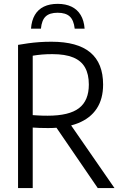

<svg xmlns="http://www.w3.org/2000/svg" viewBox="-20 -961 620 981"><path d="M72.2 0V-731.7Q97.7 -736.2 124.6 -739.9Q151.5 -743.6 180.6 -745.7Q209.8 -747.8 242.8 -747.8Q376 -747.8 441.4 -693Q506.8 -638.3 506.8 -529Q506.8 -455.6 474.2 -406.2Q441.7 -356.9 379.1 -331.8Q316.5 -306.7 225.9 -306.7Q200 -306.7 182 -307.4Q164 -308.1 147.2 -309.3V0ZM479.5 0 243 -345.7H325.8L565 0ZM223.7 -369.8Q333.3 -369.8 383.6 -408.4Q433.9 -447 433.9 -529Q433.9 -581.5 414.5 -616Q395.2 -650.4 354.2 -667.4Q313.2 -684.4 247.7 -684.4Q218.2 -684.4 194.8 -682.4Q171.4 -680.4 147.2 -676.4V-372.8Q162.1 -371.8 174.3 -371.1Q186.4 -370.3 198.2 -370.1Q210 -369.8 223.7 -369.8ZM138.4 -814.5Q141.5 -856.6 158.2 -884.8Q174.9 -913 204.3 -927.2Q233.7 -941.3 274.6 -941.3Q315.5 -941.3 345.3 -927Q375.1 -912.6 392.1 -884.4Q409.2 -856.3 412.3 -814.5H361.7Q356.8 -858.2 336.2 -877Q315.6 -895.9 274.6 -895.9Q233.7 -895.9 213.5 -877Q193.2 -858.2 189.1 -814.5Z"/></svg>

Font: Encode Sans SC Condensed Thin
Style: Regular
Weight: 100
Width: 3
Designer: Multiple Designers
Foundry: Impallari Type
Version: Version 3.002